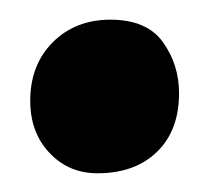

<svg xmlns="http://www.w3.org/2000/svg" viewBox="-20 -484 218 200"><path d="M81.5 -303.5Q51.5 -303.5 31.5 -324.8Q11.5 -346 11.5 -379Q11.5 -416.5 35 -440Q58.5 -463.5 95 -463.5Q133 -463.5 149.8 -440Q166.5 -416.5 166.5 -387Q166.5 -348 143.5 -325.8Q120.5 -303.5 81.5 -303.5Z"/></svg>

Font: Merriweather 24pt SemiCondensed
Style: Bold
Weight: 700
Width: 4
Designer: Eben Sorkin
Foundry: Eben Sorkin
Version: Version 2.100